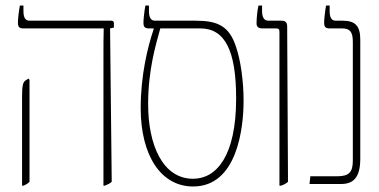

<svg xmlns="http://www.w3.org/2000/svg" viewBox="-20 -667 1375 696"><path d="M355 6H360C370 2 379 -2 385 -8L379 -564L393 -567V-583C393 -589 389 -592 383 -592H87C72 -592 65 -603 65 -627V-647H52C48 -625 45 -597 45 -585C45 -571 49 -564 64 -564H356V-563C355 -541 355 -502 355 -444ZM60 6H65C75 2 81 -2 87 -8V-378L83 -382L72 -375C62 -368 60 -352 60 -314Z M680 9C840 9 863 -203 863 -302C863 -370 853 -446 836 -496C811 -574 768 -592 688 -592H542C527 -592 520 -603 520 -627V-647H507C503 -625 500 -597 500 -585C500 -571 504 -564 519 -564H537V-561C516 -499 490 -396 490 -275C490 -104 563 9 680 9ZM517 -289C517 -415 545 -505 561 -564H706C796 -564 836 -483 836 -310C836 -102 765 -19 680 -19C569 -19 517 -143 517 -289Z M993 6H999C1010 2 1018 -2 1024 -8L1021 -571C1021 -584 1016 -592 1001 -592H953C938 -592 930 -603 930 -627V-647H917C914 -635 910 -606 910 -582C910 -570 917 -564 931 -564H981C991 -564 993 -560 993 -550Z M1102 0H1216C1260 0 1286 -22 1286 -92V-523C1286 -572 1269 -592 1222 -592H1197C1182 -592 1175 -603 1175 -627V-647H1162C1158 -625 1155 -597 1155 -585C1155 -571 1159 -564 1174 -564H1220C1247 -564 1259 -553 1259 -516V-86C1259 -44 1247 -28 1202 -28H1105Z"/></svg>

Font: Noto Serif Hebrew Condensed Thin
Style: Regular
Weight: 100
Width: 3
Designer: Monotype Design Team
Foundry: Monotype Imaging Inc.
Version: Version 2.004